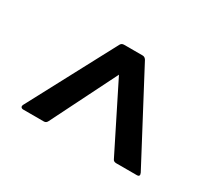

<svg xmlns="http://www.w3.org/2000/svg" viewBox="-76 -817 666 600"><g transform="rotate(30 257.0 -516.5)"><path d="M53 -350Q47 -350 44.5 -353.5Q42 -357 45 -363L211 -675Q215 -683 224 -683H291Q299 -683 304 -675L469 -363Q475 -350 462 -350H388Q378 -350 375 -358L257 -594L139 -358Q135 -350 127 -350Z"/></g></svg>

Font: Sofia Sans SemiBold
Style: Regular
Weight: 600
Designer: Botio Nikoltchev, Ani Petrova
Foundry: lettersoup
Version: Version 4.101; ttfautohint (v1.8.4.7-5d5b)